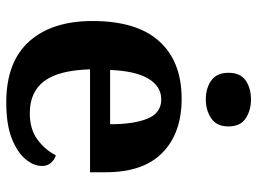

<svg xmlns="http://www.w3.org/2000/svg" viewBox="-124 -686 820 612"><g transform="rotate(90 286.0 -380.0)"><path d="M306 10Q178 10 112.5 -62.5Q47 -135 47 -265Q47 -406 111.5 -477.5Q176 -549 295 -549Q404 -549 466.5 -488Q529 -427 529 -308V-257H201Q204 -157 238.5 -111Q273 -65 341 -65Q392 -65 425 -89.5Q458 -114 475 -148Q489 -144 499 -132.5Q509 -121 509 -104Q509 -78 488 -52Q467 -26 422.5 -8Q378 10 306 10ZM376 -321Q376 -397 358 -440.5Q340 -484 297 -484Q255 -484 230.5 -442.5Q206 -401 203 -321ZM297 -626Q261 -626 236.5 -643.5Q212 -661 212 -698Q212 -736 236.5 -753Q261 -770 297 -770Q332 -770 357.5 -753Q383 -736 383 -698Q383 -661 357.5 -643.5Q332 -626 297 -626Z"/></g></svg>

Font: Noto Serif
Style: Bold
Weight: 700
Designer: Monotype Design Team
Foundry: Monotype Imaging Inc.
Version: Version 2.014